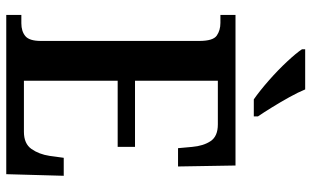

<svg xmlns="http://www.w3.org/2000/svg" viewBox="-206 -764 971 598"><g transform="rotate(90 279.0 -465.5)"><path d="M27 0V-47H53Q78 -47 93 -59.5Q108 -72 108 -108V-601Q108 -644 91.5 -655.5Q75 -667 52 -667H27V-714H496L499 -535H442L438 -579Q435 -614 420 -636.5Q405 -659 368 -659H232V-401H438V-347H232V-55H391Q428 -55 444.5 -78.5Q461 -102 466 -135L472 -179H528L523 0ZM290 -771Q264 -789 231.5 -817.5Q199 -846 172 -875Q145 -904 134 -921V-931H259Q268 -909 283 -882Q298 -855 314 -829Q330 -803 343 -784V-771Z"/></g></svg>

Font: Noto Serif Lao Condensed SemiBold
Style: Regular
Weight: 600
Width: 3
Designer: Monotype Design Team
Foundry: Monotype Imaging Inc.
Version: Version 2.003; ttfautohint (v1.8.4.7-5d5b)